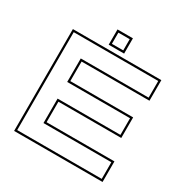

<svg xmlns="http://www.w3.org/2000/svg" viewBox="-186 -987 1109 1143"><g transform="rotate(30 369.0 -415.5)"><path d="M65 0V-700H673V-558.5H206.5V-424H638.5V-282.5H206.5V-141.5H673V0ZM78.5 -13.5H659.5V-128H193V-296H625V-410.5H193V-572H659.5V-686.5H78.5ZM296 -726V-831H402V-726ZM310 -740H388V-817H310Z"/></g></svg>

Font: Tourney Expanded Thin
Style: Regular
Weight: 100
Width: 7
Designer: Tyler Finck
Foundry: Etcetera Type Co
Version: Version 1.010; ttfautohint (v1.8.3)